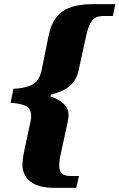

<svg xmlns="http://www.w3.org/2000/svg" viewBox="-20 -780 575 924"><path d="M241 124Q164 124 126 93.5Q88 63 88 12Q88 3 89.5 -12.5Q91 -28 100 -70L127 -196Q130 -211 130 -220Q130 -260 101.5 -271.5Q73 -283 31 -285L45 -353Q95 -354 131.5 -370.5Q168 -387 180 -441L215 -613Q232 -692 282 -726Q332 -760 428 -760H535L523 -703H480Q438 -703 421.5 -679Q405 -655 395 -609L358 -440Q349 -397 318 -368.5Q287 -340 225 -325L222 -316Q310 -288 310 -226Q310 -213 307 -199L270 -28Q267 -15 266 -3.5Q265 8 265 18Q265 41 277 54Q289 67 318 67H360L347 124Z"/></svg>

Font: Noto Serif ExtraBold
Style: Italic
Weight: 800
Italic angle: -12°
Designer: Monotype Design Team
Foundry: Monotype Imaging Inc.
Version: Version 2.013